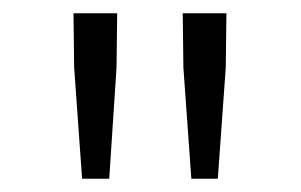

<svg xmlns="http://www.w3.org/2000/svg" viewBox="-20 -787 455 290"><path d="M104 -517H145L156 -685L157 -767H91L92 -685ZM269 -517H309L321 -685L322 -767H256L257 -685Z"/></svg>

Font: Noto Sans CJK Light
Style: Regular
Weight: 300
Designer: Ryoko NISHIZUKA (kana & ideographs); Paul D. Hunt (Latin, Greek & Cyrillic); Wenlong ZHANG (bopomofo); Sandoll Communica
Foundry: Adobe Systems Incorporated
Version: Version 1.000;PS 1;hotconv 1.0.78;makeotf.lib2.5.61930